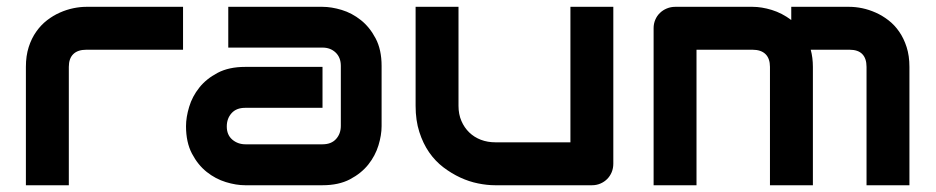

<svg xmlns="http://www.w3.org/2000/svg" viewBox="-20 -548 2768 568"><path d="M521.5 -400.9H235.8Q210 -400.9 196.8 -387.9Q183.6 -375 183.6 -350.1V0H56.6V-350.1Q56.6 -382.8 64.9 -408.7Q73.2 -434.6 87.2 -454.3Q101.1 -474.1 119.1 -488Q137.2 -502 157 -510.7Q176.8 -519.5 197 -523.7Q217.3 -527.8 234.9 -527.8H521.5Z M1108.9 -174.8Q1108.9 -148.4 1099.6 -117.9Q1090.3 -87.4 1069.6 -61.3Q1048.8 -35.2 1015.4 -17.6Q981.9 0 934.1 0H705.1Q678.7 0 648.2 -9.3Q617.7 -18.6 591.6 -39.3Q565.4 -60.1 547.9 -93.5Q530.3 -127 530.3 -174.8Q530.3 -201.2 539.6 -231.9Q548.8 -262.7 569.6 -288.8Q590.3 -314.9 623.8 -332.5Q657.2 -350.1 705.1 -350.1H934.1V-229H705.1Q679.2 -229 665 -213.1Q650.9 -197.3 650.9 -173.8Q650.9 -148.9 667.2 -135Q683.6 -121.1 706.1 -121.1H934.1Q960 -121.1 974.1 -136.7Q988.3 -152.3 988.3 -175.8V-353Q988.3 -377.9 972.9 -392.6Q957.5 -407.2 934.1 -407.2H655.3V-527.8H934.1Q960.4 -527.8 991 -518.6Q1021.5 -509.3 1047.6 -488.5Q1073.7 -467.8 1091.3 -434.3Q1108.9 -400.9 1108.9 -353Z M1794.4 -64Q1794.4 -50.3 1789.6 -38.6Q1784.7 -26.9 1776.1 -18.3Q1767.6 -9.8 1756.1 -4.9Q1744.6 0 1731.4 0H1444.3Q1420.9 0 1394.3 -5.4Q1367.7 -10.7 1341.8 -22.7Q1315.9 -34.7 1291.7 -53Q1267.6 -71.3 1249.5 -97.4Q1231.4 -123.5 1220.5 -157.7Q1209.5 -191.9 1209.5 -234.9V-527.8H1336.4V-234.9Q1336.4 -210 1345 -190.2Q1353.5 -170.4 1368.2 -156.2Q1382.8 -142.1 1402.6 -134.5Q1422.4 -127 1445.3 -127H1667.5V-527.8H1794.4Z M2384.8 0H2257.8V-350.1Q2257.8 -375 2244.6 -387.9Q2231.4 -400.9 2205.6 -400.9H2040.5V0H1913.6V-464.8Q1913.6 -478 1918.5 -489.5Q1923.3 -501 1932.1 -509.5Q1940.9 -518.1 1952.6 -522.9Q1964.4 -527.8 1977.5 -527.8H2206.5Q2232.9 -527.8 2263.2 -518.6Q2293.5 -509.3 2320.8 -488.8V-527.8H2492.7Q2510.7 -527.8 2530.8 -523.7Q2550.8 -519.5 2570.6 -510.7Q2590.3 -502 2608.4 -488Q2626.5 -474.1 2640.1 -454.3Q2653.8 -434.6 2662.1 -408.7Q2670.4 -382.8 2670.4 -350.1V0H2543.5V-350.1Q2543.5 -375 2531 -387.9Q2518.6 -400.9 2492.7 -400.9H2378.4Q2384.8 -377.4 2384.8 -350.1Z"/></svg>

Font: Audiowide
Style: Regular
Weight: 400
Version: Version 1.003